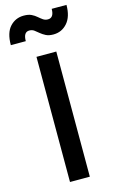

<svg xmlns="http://www.w3.org/2000/svg" viewBox="-195 -1048 662 1104"><g transform="rotate(-15 136.5 -496.5)"><path d="M77 0H195V-745H77ZM205 -844Q255 -844 288 -881.5Q321 -919 321 -989H233Q233 -936 197 -936Q181 -936 168.5 -944.5Q156 -953 143 -964.5Q130 -976 112.5 -984.5Q95 -993 67 -993Q18 -993 -15 -957.5Q-48 -922 -48 -848H41Q41 -902 76 -902Q93 -902 105 -893Q117 -884 130 -873Q143 -862 160.5 -853Q178 -844 205 -844Z"/></g></svg>

Font: Custom Plus Jakarta Sans SemiBold
Style: Regular
Weight: 600
Designer: Gumpita Rahayu & FullSphere
Foundry: Tokotype & FullSphere
Version: Version 1.001;hotconv 1.0.117;makeotfexe 2.5.65602